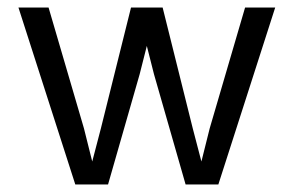

<svg xmlns="http://www.w3.org/2000/svg" viewBox="-20 -490 780 510"><path d="M412 -470H328L248 -149L225 -61L203 -149L109 -470H29L180 0H267L351 -293L370 -368L389 -293L473 0H560L711 -470H631L537 -149L515 -61L492 -149Z"/></svg>

Font: Kreadon Medium
Style: Regular
Weight: 500
Designer: kohakuno
Foundry: StudioGnu
Version: Version 1.000;Glyphs 3.1.2 (3151)